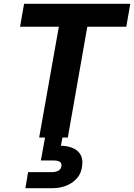

<svg xmlns="http://www.w3.org/2000/svg" viewBox="-20 -720 702 1005"><path d="M185 0 288 -580H85L106 -700H662L641 -580H437L335 0ZM113 265 127 181H249Q272 181 285.5 173.5Q299 166 302 149Q303 133 292.5 126.5Q282 120 260 120H194L217 -7H308L299 43Q330 43 357.5 53.5Q385 64 400 87Q415 110 410 148Q406 187 383 213Q360 239 326.5 252Q293 265 256 265Z"/></svg>

Font: DM Sans 11pt Black
Style: Italic
Weight: 900
Italic angle: -10°
Version: Version 4.004;gftools[0.9.30]